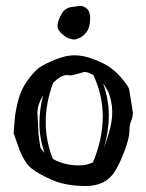

<svg xmlns="http://www.w3.org/2000/svg" viewBox="-20 -619 499 654"><path d="M266.6 -595.7C260.7 -598.3 256.4 -599.4 253.7 -599.1C250.9 -598.8 247.2 -598.3 242.7 -597.7C238.1 -597 232.1 -596.2 224.6 -595.2C217.1 -594.2 210 -591.6 203.4 -587.2C196.7 -582.8 190.4 -574.2 184.6 -561.5C178.7 -548.8 175.8 -538.2 175.8 -529.8C175.8 -521.3 180.7 -512.7 190.7 -503.9C200.6 -495.1 209.2 -489.7 216.6 -487.5C223.9 -485.4 229.4 -484.4 233.2 -484.4C236.9 -484.4 243.2 -486.4 252.2 -490.5C261.1 -494.5 269.2 -501.8 276.4 -512.2C283.5 -522.6 287.1 -537.6 287.1 -557.1C287.1 -576.7 280.3 -589.5 266.6 -595.7ZM131.8 -98.1C123.7 -106.9 119.1 -113.1 117.9 -116.7C116.8 -120.3 114.6 -134.9 111.3 -160.6L107.4 -236.3C108.1 -254.9 114.6 -274.3 127 -294.4C118.5 -263.2 114.3 -231 114.3 -198C114.3 -165 120.1 -131.7 131.8 -98.1ZM160.6 -335.9C170.1 -346 178.8 -353.1 186.8 -357.2C194.7 -361.2 201 -363.3 205.6 -363.3L225.1 -362.3L267.6 -374C275.1 -374 285.2 -370.6 297.9 -363.8C319.3 -318.2 330.1 -270.7 330.1 -221.2C330.1 -171.7 319 -120.1 296.9 -66.4C282.9 -59.2 267.7 -55.7 251.5 -55.7H248.5C215.7 -55.7 186.2 -63 160.2 -77.6C143.9 -118 135.7 -159.7 135.7 -202.9C135.7 -246 144 -290.4 160.6 -335.9ZM331.1 -334.5C333.7 -331.2 338.4 -324.1 345.2 -313C352.1 -301.9 357.4 -283.2 361.3 -256.8L362.3 -238.3C362.3 -215.5 358.7 -192.1 351.6 -168.2C344.4 -144.3 338.7 -127.3 334.5 -117.2C345.2 -154 350.6 -190.5 350.6 -226.8C350.6 -263.1 344.1 -299 331.1 -334.5ZM233.6 -430.7C213.3 -430.7 190.9 -425.5 166.5 -415.3C142.1 -405 125.2 -396.6 115.7 -390.1C106.3 -383.6 94.6 -371.7 80.8 -354.5C67 -337.2 56.4 -318.8 49.1 -299.3C41.7 -279.8 35.8 -254.6 31.2 -223.6L26.4 -165.5L46.4 -108.4C58.4 -78.5 72.1 -57.4 87.4 -45.2C102.7 -33 126 -19.9 157.2 -6.1C188.5 7.7 227 14.6 272.7 14.6C318.4 14.6 351.6 -2.4 372.1 -36.6C383.5 -55.2 394.4 -78.7 405 -107.2C415.6 -135.7 420.9 -157.3 420.9 -172.1C420.9 -186.9 422.9 -198.7 426.8 -207.5C430.7 -216.3 432.6 -225.6 432.6 -235.4L419.9 -315.4C417.6 -322.3 410.2 -333.3 397.7 -348.6C385.2 -363.9 371.9 -376.8 357.9 -387.2C343.9 -397.6 324.8 -407.5 300.5 -416.7C276.3 -426 254 -430.7 233.6 -430.7Z"/></svg>

Font: Drukaatie burti
Style: Regular
Weight: 400
Version: Version 0.14.4